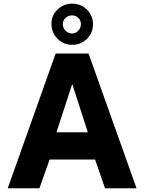

<svg xmlns="http://www.w3.org/2000/svg" viewBox="-20 -1010 774 1030"><path d="M21.5 0 278.5 -723H455L712.5 0H543.5L490 -154H246L191.5 0ZM283 -300.5H451L367.5 -559.5ZM479 -881Q479 -834 446.5 -801.8Q414 -769.5 367.5 -769.5Q320.5 -769.5 288.2 -802.5Q256 -835.5 256 -883Q256 -927.5 288.8 -959Q321.5 -990.5 367.5 -990.5Q398.5 -990.5 423.8 -975.8Q449 -961 464 -936Q479 -911 479 -881ZM414 -880Q414 -900.5 400.2 -914Q386.5 -927.5 366.5 -927.5Q346.5 -927.5 331.8 -914Q317 -900.5 317 -880Q317 -860.5 331.8 -845.5Q346.5 -830.5 366.5 -830.5Q386.5 -830.5 400.2 -845.5Q414 -860.5 414 -880Z"/></svg>

Font: Public Sans Thin ExtraBold
Style: Regular
Weight: 800
Version: Version 1.007